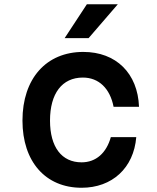

<svg xmlns="http://www.w3.org/2000/svg" viewBox="-20 -869 740 906"><path d="M365 17C509 17 611 -76 623 -222H503C482 -147 433 -103 365 -103C271 -103 216 -175 216 -300C216 -428 273 -503 371 -503C446 -503 499 -452 516 -365H636C630 -523 528 -624 373 -624C198 -624 86 -498 86 -300C86 -106 195 17 365 17ZM285 -689H398L536 -849H390Z"/></svg>

Font: Martian Mono Std Md
Style: Regular
Weight: 500
Monospace: yes
Designer: Roman Shamin
Foundry: Evil Martians
Version: Version 1.000